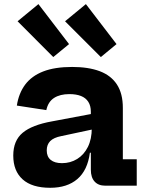

<svg xmlns="http://www.w3.org/2000/svg" viewBox="-20 -882 695 912"><path d="M480 0Q447 0 429.2 -19.8Q411.5 -39.5 411.5 -75.5V-194L422 -214L416 -274L411.5 -307.5V-351Q411.5 -379.5 399.5 -398.2Q387.5 -417 364.8 -426Q342 -435 310 -435Q265 -435 236.8 -416.8Q208.5 -398.5 200 -359L60 -380.5Q69 -439 99.5 -480Q130 -521 185 -542.5Q240 -564 322.5 -564Q400 -564 453.8 -543.8Q507.5 -523.5 535.5 -480.5Q563.5 -437.5 563.5 -369.5V-125.5H629.5V0ZM218.5 10Q132 10 87.5 -30Q43 -70 43 -143Q43 -214 87.5 -251.2Q132 -288.5 227 -305.5L439.5 -345.5V-271.5L271 -235.5Q235 -228.5 218.5 -211.8Q202 -195 202 -167.5Q202 -138 220.8 -122.5Q239.5 -107 274.5 -107Q314.5 -107 346.8 -127Q379 -147 397.5 -184.2Q416 -221.5 416 -274L441 -156.5H407Q396 -73 347.5 -31.5Q299 10 218.5 10ZM388 -862.5 289 -781 459 -611 533.5 -672.5ZM162.5 -862.5 63.5 -781 233 -611 308 -672.5Z"/></svg>

Font: Hepta Slab
Style: Bold
Weight: 700
Designer: Michael LaGattuta
Foundry: Michael LaGattuta
Version: Version 1.100